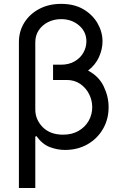

<svg xmlns="http://www.w3.org/2000/svg" viewBox="-20 -757 632 982"><path d="M292.6 -737.2Q360.1 -737.2 407.3 -709.2Q454.5 -681.1 479.4 -637.1Q504.3 -593 504.3 -545.5Q504.3 -505.3 486.2 -465Q468 -424.7 430.4 -396Q485.1 -367.5 510.3 -315.5Q535.5 -263.5 535.5 -208.8Q535.5 -147 506.7 -97.5Q478 -47.9 427.6 -19Q377.1 9.9 312.5 9.9Q273.1 9.9 234.6 -4.8Q196 -19.5 166.2 -61.1L160.5 -58.2V204.5H76.7V-541.2Q76.7 -597.3 104.6 -641.7Q132.5 -686.1 181.3 -711.6Q230.1 -737.2 292.6 -737.2ZM251.4 -420.5V-426.1H291.2Q332.4 -426.1 361.7 -443.2Q391 -460.2 406.4 -487.6Q421.9 -514.9 421.9 -545.5Q421.9 -594.5 384.4 -626.8Q346.9 -659.1 292.6 -659.1Q256.4 -659.1 226.4 -644.2Q196.4 -629.3 178.4 -602.6Q160.5 -576 160.5 -541.2V-197.4Q160.5 -145.2 198.5 -106.7Q236.5 -68.2 302.6 -68.2Q348.7 -68.2 382.1 -87.7Q415.5 -107.2 433.6 -139.2Q451.7 -171.2 451.7 -208.8Q451.7 -244.3 435.5 -276.1Q419.4 -307.9 390.1 -327.9Q360.8 -348 321 -348H251.4Z"/></svg>

Font: Inter Alia
Style: Regular
Weight: 400
Designer: Rasmus Andersson (Latin, Greek, Cyrillic etc.) and Evan from Shavian.info (Shavian, old style figures)
Foundry: Shavian.info
Version: Version 0.001;git-37ab20767